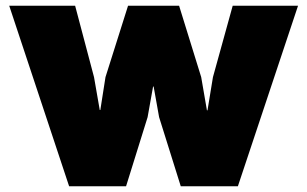

<svg xmlns="http://www.w3.org/2000/svg" viewBox="-20 -650 1072 670"><path d="M792 -629.9H1020L810.1 0H610.8L535.2 -241.2L516.1 -348.1H514.2L495.1 -241.2L419.9 0H221.2L12.2 -629.9H242.2L308.1 -380.9L328.1 -266.1H330.1L348.1 -380.9L426.8 -629.9H605L682.1 -380.9L702.1 -265.1H704.1L723.1 -380.9Z"/></svg>

Font: Sinkin Sans 900 X Black
Style: Regular
Weight: 950
Designer: Keith Bates
Foundry: K-Type
Version: Sinkin Sans (version 1.0)  by Keith Bates   •   © 2014   www